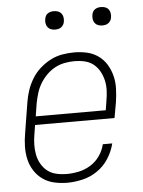

<svg xmlns="http://www.w3.org/2000/svg" viewBox="-52 -761 605 811"><g transform="rotate(-5 250.0 -355.5)"><path d="M201 8Q173 8 146 2Q119 -4 97.5 -19Q76 -34 61.5 -56.5Q47 -79 41 -105Q35 -131 35.5 -159Q36 -187 41 -215L62 -345Q66 -371 74.5 -396Q83 -421 97 -444Q111 -467 131.5 -485.5Q152 -504 176 -516.5Q200 -529 226 -533.5Q252 -538 277 -538Q305 -538 331.5 -532Q358 -526 379.5 -510.5Q401 -495 414.5 -472.5Q428 -450 434.5 -424Q441 -398 440 -370Q439 -342 435 -315L423 -247H86L80 -209Q76 -187 75.5 -165Q75 -143 79 -122Q83 -101 93.5 -82.5Q104 -64 120 -51.5Q136 -39 157.5 -34Q179 -29 201 -29Q226 -29 252.5 -34.5Q279 -40 302.5 -54.5Q326 -69 342 -92Q358 -115 364 -141H404Q396 -108 377 -78Q358 -48 329 -28Q300 -8 266.5 0Q233 8 201 8ZM389 -283 395 -321Q399 -343 400 -365Q401 -387 396.5 -407.5Q392 -428 382 -446.5Q372 -465 356 -478Q340 -491 319 -496Q298 -501 276 -501Q255 -501 233.5 -497Q212 -493 192.5 -482.5Q173 -472 157 -456Q141 -440 129.5 -421Q118 -402 111.5 -381Q105 -360 101 -339L92 -283ZM406 -641Q397 -641 388.5 -644Q380 -647 374.5 -654Q369 -661 367.5 -670.5Q366 -680 368 -690Q369 -696 372 -702Q375 -708 381 -712Q387 -716 393.5 -717.5Q400 -719 406 -719Q416 -719 424.5 -716Q433 -713 438.5 -706Q444 -699 445.5 -689.5Q447 -680 445 -670Q444 -664 440.5 -658Q437 -652 431.5 -648Q426 -644 419.5 -642.5Q413 -641 406 -641ZM206 -641Q197 -641 188.5 -644Q180 -647 174.5 -654Q169 -661 167.5 -670.5Q166 -680 168 -690Q169 -696 172 -702Q175 -708 181 -712Q187 -716 193.5 -717.5Q200 -719 206 -719Q216 -719 224.5 -716Q233 -713 238.5 -706Q244 -699 245.5 -689.5Q247 -680 245 -670Q244 -664 240.5 -658Q237 -652 231.5 -648Q226 -644 219.5 -642.5Q213 -641 206 -641Z"/></g></svg>

Font: Iosevka Curly XLtObl
Style: Regular
Weight: 200
Italic angle: -9°
Monospace: yes
Designer: Belleve Invis
Foundry: Belleve Invis
Version: Version 11.1.0; ttfautohint (v1.8.3)